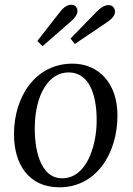

<svg xmlns="http://www.w3.org/2000/svg" viewBox="-20 -780 561 811"><path d="M137.7 -606.9 159.7 -585 277.8 -688C318.8 -723.1 307.6 -743.2 299.8 -752.9C293.9 -759.8 265.6 -772 232.9 -729ZM277.8 -617.2 295.9 -594.2 430.7 -685.1C468.8 -710 470.7 -731 460.9 -747.1C451.7 -761.2 424.8 -769 387.7 -730ZM286.1 -511.2C132.3 -511.2 39.1 -375 39.1 -212.9C39.1 -88.9 99.1 11.2 231 11.2C386.2 11.2 476.1 -130.9 476.1 -292C476.1 -432.1 394 -511.2 286.1 -511.2ZM271 -474.1C369.1 -472.2 390.1 -355 388.2 -261.2C386.2 -164.1 346.2 -24.9 240.2 -26.9C147.9 -28.8 125 -153.8 127 -246.1C128.9 -374 182.1 -475.1 271 -474.1Z"/></svg>

Font: Lora Italic
Style: Regular
Weight: 400
Italic angle: -3°
Designer: Olga Karpushina, Alexei Vanyashin
Foundry: Cyreal
Version: Version 1.011;PS 001.011;hotconv 1.0.70;makeotf.lib2.5.58329